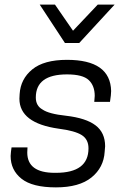

<svg xmlns="http://www.w3.org/2000/svg" viewBox="-20 -800 562 831"><path d="M323 -614H261L152 -780H218L296 -667L403 -780H476ZM222 11Q120 11 73 -26.5Q26 -64 26 -125Q27 -144 30 -162H99L98 -140Q98 -52 217 -52H222Q363 -52 363 -158Q363 -197 333.5 -215.5Q304 -234 234 -243Q64 -267 64 -373L65 -393Q69 -458 119.5 -499.5Q170 -541 270 -541Q458 -541 461 -406Q461 -391 456 -359H388L390 -385Q390 -429 364 -453.5Q338 -478 270 -478Q135 -478 135 -378Q135 -342 164 -326Q191 -307 266 -299Q352 -289 393.5 -257.5Q435 -226 435 -167L433 -143Q429 -75 376 -32Q323 11 222 11Z"/></svg>

Font: Tanohe Sans
Style: Italic
Weight: 400
Designer: Village Type and Design LLC & Cristiano Sobral
Foundry: Cooper Hewitt Smithsonian Design Museum
Version: Version 1.00;September 29, 2021;FontCreator 13.0.0.2655 64-b